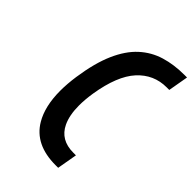

<svg xmlns="http://www.w3.org/2000/svg" viewBox="-256 -897 1101 1101"><g transform="rotate(45 294.0 -346.5)"><path d="M588.4 -791 566.9 -668.5H545.9Q441.9 -668.5 370.8 -590.8Q299.8 -513.2 272.5 -343.8Q263.7 -287.1 263.7 -240.2Q263.7 -161.1 288.6 -108.9Q328.6 -24.9 432.6 -24.9H453.6L432.1 97.7H411.1Q243.7 97.7 175.3 -18.1Q127.9 -98.1 127.9 -223.6Q127.9 -279.3 137.2 -343.8Q156.2 -474.1 194.3 -560.8Q232.4 -647.5 287.6 -698Q342.8 -748.5 413.3 -769.8Q483.9 -791 567.4 -791Z"/></g></svg>

Font: CaskaydiaCove NFP
Style: Bold Italic
Weight: 700
Italic angle: -10°
Designer: Aaron Bell
Foundry: Saja Typeworks
Version: Version 2111.001; VTT 6.35;Nerd Fonts 3.1.1